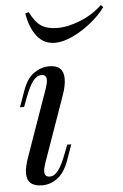

<svg xmlns="http://www.w3.org/2000/svg" viewBox="-56 -828 565 882"><g transform="rotate(-5 226.5 -387.0)"><path d="M166 -466Q166 -491 144 -491Q121 -491 103 -467Q85 -443 65 -389L51 -352H32L58 -425Q78 -482 111.5 -505Q145 -528 182 -528Q248 -528 248 -465Q248 -432 232 -388L125 -85Q117 -61 117 -48Q117 -23 141 -23Q162 -23 180 -46Q198 -69 219 -125L233 -162H252L226 -89Q206 -34 173.5 -10Q141 14 103 14Q33 14 33 -47Q33 -76 51 -126L158 -429Q166 -453 166 -466ZM443 -788 453 -777Q429 -743 388 -709.5Q347 -676 301.5 -654.5Q256 -633 219 -633Q167 -633 135.5 -673.5Q104 -714 94 -779L110 -784Q133 -737 161 -718.5Q189 -700 236 -700Q285 -700 343 -723.5Q401 -747 443 -788Z"/></g></svg>

Font: Playfair Display
Style: Italic
Weight: 400
Italic angle: -14°
Designer: Claus Eggers Sørensen
Foundry: Claus Eggers Sørensen
Version: Version 1.200; ttfautohint (v1.6)